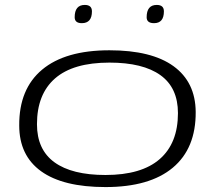

<svg xmlns="http://www.w3.org/2000/svg" viewBox="-20 -749 873 779"><path d="M408 10Q236 10 147 -54Q58 -118 58 -240Q57 -388 151 -466.5Q245 -545 424 -545Q595 -545 684 -480.5Q773 -416 774 -295Q775 -147 681 -68.5Q587 10 408 10ZM408 -39Q554 -39 628 -103.5Q702 -168 702 -290Q702 -393 631 -444Q560 -495 424 -495Q277 -495 203.5 -431Q130 -367 130 -245Q130 -142 201 -90.5Q272 -39 408 -39ZM605 -655Q575 -655 575 -679Q575 -729 616 -729Q645 -729 645 -703Q645 -655 605 -655ZM312 -655Q283 -655 283 -679Q283 -729 324 -729Q353 -729 353 -703Q353 -655 312 -655Z"/></svg>

Font: Georama ExtraExtended Light
Style: Italic
Weight: 300
Width: 8
Italic angle: -9°
Designer: Jean-Baptiste Levee
Foundry: Production Type
Version: Version 1.000